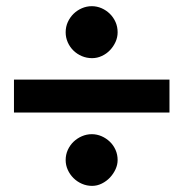

<svg xmlns="http://www.w3.org/2000/svg" viewBox="-20 -565 597 624"><path d="M530.8 -306.2V-199.2H25.4V-306.2ZM193.4 -460Q193.4 -478 200.4 -493.4Q207.5 -508.8 219.2 -520.3Q231 -531.7 246.3 -538.3Q261.7 -544.9 278.3 -544.9Q294.9 -544.9 310.1 -538.3Q325.2 -531.7 336.9 -520.3Q348.6 -508.8 355.5 -493.4Q362.3 -478 362.3 -460Q362.3 -443.8 355.5 -428.7Q348.6 -413.6 337.4 -401.9Q326.2 -390.1 311 -383.1Q295.9 -376 279.3 -376Q261.7 -376 246.1 -382.6Q230.5 -389.2 218.8 -400.6Q207 -412.1 200.2 -427.5Q193.4 -442.9 193.4 -460ZM193.4 -44.9Q193.4 -62.5 200.4 -77.9Q207.5 -93.3 219.2 -104.5Q231 -115.7 246.3 -122.3Q261.7 -128.9 278.3 -128.9Q294.9 -128.9 310.1 -122.3Q325.2 -115.7 336.9 -104.5Q348.6 -93.3 355.5 -77.9Q362.3 -62.5 362.3 -44.9Q362.3 -29.8 355.5 -14.9Q348.6 0 337.4 12Q326.2 23.9 311 31.5Q295.9 39.1 279.3 39.1Q261.7 39.1 246.1 32.2Q230.5 25.4 218.8 13.7Q207 2 200.2 -13.2Q193.4 -28.3 193.4 -44.9Z"/></svg>

Font: XB Khoramshahr
Style: Bold Italic
Weight: 700
Italic angle: -12°
Designer: Behnam
Foundry: Irmug
Version: Version 8.005 2009